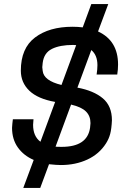

<svg xmlns="http://www.w3.org/2000/svg" viewBox="-20 -860 640 940"><path d="M177 60H94L145 -77Q96 -98 67.5 -138Q39 -178 39 -234Q40 -254 43 -276H144L142 -249Q142 -193 178 -166L250 -361Q165 -376 123.5 -416Q82 -456 82 -514Q82 -624 151.5 -676.5Q221 -729 335 -729Q361 -729 385 -726L427 -840H510L460 -706Q558 -661 558 -544Q558 -520 554 -495H453Q457 -521 457 -541Q457 -590 427 -615L359 -431Q439 -416 483.5 -378.5Q528 -341 528 -271Q526 -229 519.5 -204.5Q513 -180 499 -158Q466 -106 408 -79Q350 -52 278 -52Q257 -52 220 -56ZM282 -141Q408 -141 421 -235L423 -257Q423 -292 401 -314Q379 -336 328 -348L252 -142Q257 -141 282 -141ZM281 -444 353 -639 338 -640Q273 -640 234 -620.5Q195 -601 189 -552L187 -531L189 -513Q194 -465 281 -444Z"/></svg>

Font: Tanohe Sans Medium
Style: Italic
Weight: 500
Designer: Village Type and Design LLC & Cristiano Sobral
Foundry: Cooper Hewitt Smithsonian Design Museum
Version: Version 1.00;September 29, 2021;FontCreator 13.0.0.2655 64-b